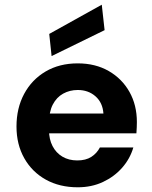

<svg xmlns="http://www.w3.org/2000/svg" viewBox="-20 -783 645 815"><path d="M310 12Q233 12 174.5 -20.5Q116 -53 83 -111.5Q50 -170 50 -246Q50 -324 82.5 -384.5Q115 -445 173.5 -479.5Q232 -514 310 -514Q385 -514 441.5 -481.5Q498 -449 529.5 -393Q561 -337 561 -265Q561 -255 560.5 -242.5Q560 -230 559 -217H150V-301H419Q416 -347 385.5 -374Q355 -401 310 -401Q276 -401 248 -385.5Q220 -370 204 -339Q188 -308 188 -260V-231Q188 -192 203 -163Q218 -134 245 -118Q272 -102 308 -102Q344 -102 367.5 -117Q391 -132 404 -157H546Q532 -109 498.5 -71Q465 -33 417 -10.5Q369 12 310 12ZM199 -545 189 -639 412 -763 424 -655Z"/></svg>

Font: DM Sans 16pt ExtraBold
Style: Regular
Weight: 800
Version: Version 4.004;gftools[0.9.30]